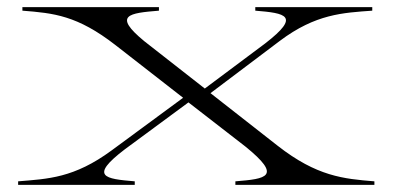

<svg xmlns="http://www.w3.org/2000/svg" viewBox="-20 -520 1106 540"><path d="M31 -10V0H359V-10C275 -17 230 -23 331 -100L510 -232L670 -108C775 -23 729 -17 642 -10V0H1033V-10C946 -17 871 -24 761 -110L572 -258L767 -405C868 -481 945 -484 1027 -490V-500H698V-490C783 -483 827 -476 726 -398L556 -271L386 -404C296 -478 343 -483 427 -490V-500H43V-490C131 -483 197 -477 305 -393L495 -245L294 -97C188 -19 115 -17 31 -10Z"/></svg>

Font: Sprat Extended Light
Style: Regular
Weight: 300
Width: 9
Designer: Ethan Nakache
Foundry: Collletttivo
Version: Version 2.000;Glyphs 3.2 (3217)